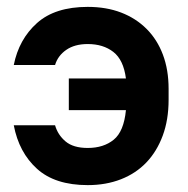

<svg xmlns="http://www.w3.org/2000/svg" viewBox="-20 -529 545 558"><path d="M180 -301H346Q339 -355 309.5 -378Q280 -401 235 -401Q197 -401 172.5 -384Q148 -367 140 -340H20Q35 -415 87.5 -462Q140 -509 235 -509Q289 -509 332 -492.5Q375 -476 406 -445Q437 -414 453.5 -370Q470 -326 470 -271V-239Q470 -181 453 -135Q436 -89 405.5 -57Q375 -25 331.5 -8Q288 9 235 9Q140 9 87.5 -38.5Q35 -86 20 -165H140Q148 -137 170.5 -118Q193 -99 235 -99Q281 -99 310.5 -123Q340 -147 346 -209H180Z"/></svg>

Font: Retni Sans
Style: Bold
Weight: 700
Designer: Vitaly Kuzmin
Foundry: ParaType Ltd.
Version: Version 1.00;March 2, 2019;FontCreator 11.5.0.2425 64-bit; t